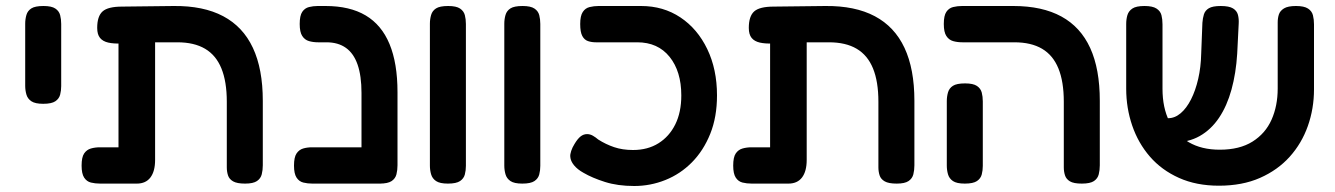

<svg xmlns="http://www.w3.org/2000/svg" viewBox="-20 -603 4449 640"><path d="M124 -257Q97 -257 84.5 -265.5Q72 -274 68 -288Q64 -302 64 -317V-524Q64 -539 68 -553Q72 -567 84.5 -575Q97 -583 125 -583Q152 -583 164.5 -574.5Q177 -566 180.5 -552.5Q184 -539 184 -523V-316Q184 -301 180.5 -287.5Q177 -274 164.5 -265.5Q152 -257 124 -257Z M314 9Q297 9 283 5.5Q269 2 260.5 -11Q252 -24 252 -51Q252 -79 260.5 -91.5Q269 -104 283 -108Q297 -112 313 -112H375V-501L441 -462Q410 -459 384.5 -458Q359 -457 341 -461Q323 -465 313.5 -476.5Q304 -488 304 -510Q304 -549 322 -565Q340 -581 387 -581L559 -583Q658 -584 724 -549Q790 -514 823 -443.5Q856 -373 856 -267V-52Q856 -36 852.5 -22Q849 -8 836.5 0.5Q824 9 797 9Q770 9 757 1.5Q744 -6 740 -18.5Q736 -31 736 -45V-264Q736 -331 718 -375Q700 -419 663.5 -440.5Q627 -462 571 -462H497V-70Q497 -32 481.5 -11.5Q466 9 436 9Z M1245 9Q1219 9 1206 1.5Q1193 -6 1189 -18.5Q1185 -31 1185 -45V-293Q1185 -350 1172 -387.5Q1159 -425 1133 -443.5Q1107 -462 1068 -462H1040Q1024 -462 1010 -466Q996 -470 987.5 -483Q979 -496 979 -523Q979 -551 987.5 -563.5Q996 -576 1010 -579.5Q1024 -583 1039 -583H1065Q1146 -583 1199 -551.5Q1252 -520 1278.5 -456Q1305 -392 1305 -296V-52Q1305 -36 1301.5 -22Q1298 -8 1285.5 0.5Q1273 9 1245 9ZM1021 9Q1005 9 991 5.5Q977 2 968.5 -11Q960 -24 960 -51Q960 -79 968.5 -91.5Q977 -104 990.5 -108Q1004 -112 1020 -112H1251L1250 9Z M1473 9Q1446 9 1433.5 0.5Q1421 -8 1417 -22Q1413 -36 1413 -51V-524Q1413 -539 1417 -553Q1421 -567 1433.5 -575Q1446 -583 1474 -583Q1501 -583 1513.5 -574.5Q1526 -566 1529.5 -552.5Q1533 -539 1533 -523V-50Q1533 -35 1529.5 -21.5Q1526 -8 1513.5 0.5Q1501 9 1473 9Z M1721 9Q1694 9 1681.5 0.5Q1669 -8 1665 -22Q1661 -36 1661 -51V-524Q1661 -539 1665 -553Q1669 -567 1681.5 -575Q1694 -583 1722 -583Q1749 -583 1761.5 -574.5Q1774 -566 1777.5 -552.5Q1781 -539 1781 -523V-50Q1781 -35 1777.5 -21.5Q1774 -8 1761.5 0.5Q1749 9 1721 9Z M2094 17Q2039 17 1996.5 3.5Q1954 -10 1925 -27Q1905 -38 1893.5 -52Q1882 -66 1881 -80Q1880 -88 1884 -100Q1888 -112 1895 -123Q1905 -140 1915 -148Q1925 -156 1937 -156Q1947 -156 1956.5 -150.5Q1966 -145 1974 -138Q1999 -122 2027 -112.5Q2055 -103 2090 -103Q2139 -103 2175 -125.5Q2211 -148 2231 -188.5Q2251 -229 2251 -285Q2251 -365 2212 -413.5Q2173 -462 2104 -462H1966Q1952 -462 1940 -466Q1928 -470 1921 -483Q1914 -496 1914 -523Q1914 -550 1922.5 -563Q1931 -576 1945.5 -579.5Q1960 -583 1975 -583H2117Q2191 -583 2248 -545Q2305 -507 2337.5 -439.5Q2370 -372 2370 -285Q2370 -213 2347.5 -157Q2325 -101 2286.5 -62Q2248 -23 2198 -3Q2148 17 2094 17Z M2486 9Q2469 9 2455 5.5Q2441 2 2432.5 -11Q2424 -24 2424 -51Q2424 -79 2432.5 -91.5Q2441 -104 2455 -108Q2469 -112 2485 -112H2547V-501L2613 -462Q2582 -459 2556.5 -458Q2531 -457 2513 -461Q2495 -465 2485.5 -476.5Q2476 -488 2476 -510Q2476 -549 2494 -565Q2512 -581 2559 -581L2731 -583Q2830 -584 2896 -549Q2962 -514 2995 -443.5Q3028 -373 3028 -267V-52Q3028 -36 3024.5 -22Q3021 -8 3008.5 0.5Q2996 9 2969 9Q2942 9 2929 1.5Q2916 -6 2912 -18.5Q2908 -31 2908 -45V-264Q2908 -331 2890 -375Q2872 -419 2835.5 -440.5Q2799 -462 2743 -462H2669V-70Q2669 -32 2653.5 -11.5Q2638 9 2608 9Z M3586 9Q3559 9 3546.5 1.5Q3534 -6 3530 -18.5Q3526 -31 3526 -45V-264Q3526 -331 3508 -375Q3490 -419 3453.5 -440.5Q3417 -462 3361 -462H3188Q3171 -462 3157 -466Q3143 -470 3134.5 -483Q3126 -496 3126 -523Q3126 -551 3134.5 -563.5Q3143 -576 3157 -579.5Q3171 -583 3187 -583H3358Q3454 -583 3518 -548Q3582 -513 3614 -443Q3646 -373 3646 -267V-52Q3646 -36 3642.5 -22Q3639 -8 3626.5 0.5Q3614 9 3586 9ZM3196 9Q3169 9 3156.5 0.5Q3144 -8 3140 -22Q3136 -36 3136 -51V-266Q3136 -281 3140 -295Q3144 -309 3156.5 -317Q3169 -325 3197 -325Q3224 -325 3236.5 -316.5Q3249 -308 3252.5 -294.5Q3256 -281 3256 -265V-50Q3256 -35 3252.5 -21.5Q3249 -8 3236.5 0.5Q3224 9 3196 9Z M4043 16Q3968 16 3910 -10Q3852 -36 3813 -81Q3774 -126 3754 -184.5Q3734 -243 3734 -307V-523Q3734 -539 3738 -552.5Q3742 -566 3754.5 -574.5Q3767 -583 3795 -583Q3822 -583 3835 -574.5Q3848 -566 3851.5 -552.5Q3855 -539 3855 -522V-307Q3855 -244 3877.5 -199Q3900 -154 3942.5 -129Q3985 -104 4046 -104Q4112 -104 4155 -131Q4198 -158 4218.5 -204Q4239 -250 4239 -308V-528Q4239 -543 4243 -555Q4247 -567 4260 -575Q4273 -583 4300 -583Q4327 -583 4340 -574.5Q4353 -566 4356.5 -552Q4360 -538 4360 -522V-305Q4360 -241 4339.5 -183Q4319 -125 4279 -80.5Q4239 -36 4180 -10Q4121 16 4043 16ZM3851 -128 3841 -209H3874Q3896 -209 3915.5 -225.5Q3935 -242 3950 -271.5Q3965 -301 3974 -340Q3983 -379 3984 -424L3988 -527Q3989 -542 3993 -555Q3997 -568 4009.5 -575.5Q4022 -583 4049 -583Q4077 -583 4090 -575Q4103 -567 4106.5 -553.5Q4110 -540 4109 -524L4104 -424Q4100 -359 4085 -304.5Q4070 -250 4043.5 -210.5Q4017 -171 3979 -149.5Q3941 -128 3890 -128Z"/></svg>

Font: Fredoka Light Medium
Style: Regular
Weight: 500
Version: Version 2.001